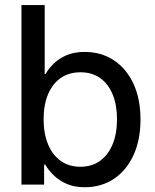

<svg xmlns="http://www.w3.org/2000/svg" viewBox="-20 -748 630 778"><path d="M323.2 10.7Q282.2 10.7 251.5 -2.4Q220.7 -15.6 199 -36.4Q177.2 -57.1 163.1 -81.1H158.7V0H66.9V-727.5H161.1V-448.2H164.6Q177.7 -471.2 199 -491.5Q220.2 -511.7 250.7 -524.7Q281.2 -537.6 322.8 -537.6Q390.1 -537.6 441.2 -503.9Q492.2 -470.2 520.8 -408.7Q549.3 -347.2 549.3 -264.2Q549.3 -181.2 521 -119.4Q492.7 -57.6 441.7 -23.4Q390.6 10.7 323.2 10.7ZM306.2 -72.3Q352.1 -72.3 385 -95.9Q418 -119.6 436 -162.8Q454.1 -206.1 454.1 -264.2Q454.1 -322.8 436.3 -365.7Q418.5 -408.7 385.5 -431.9Q352.5 -455.1 306.2 -455.1Q258.8 -455.1 225.3 -431.4Q191.9 -407.7 174.3 -365Q156.7 -322.3 156.7 -264.2Q156.7 -207 174.6 -163.6Q192.4 -120.1 225.8 -96.2Q259.3 -72.3 306.2 -72.3Z"/></svg>

Font: Inter Cardless Tabular
Style: Regular
Weight: 400
Designer: Rasmus Andersson
Foundry: rsms
Version: Version 4.000;git-4fc901f